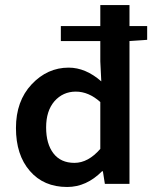

<svg xmlns="http://www.w3.org/2000/svg" viewBox="-20 -726 604 758"><path d="M376 -138.2V-323.2Q330.1 -364.3 279.3 -364.3Q228.5 -364.3 194.8 -326.2Q162.1 -288.1 162.1 -223.1Q162.1 -158.2 190.9 -120.6Q219.7 -83 273.9 -83Q328.1 -83 376 -138.2ZM245.1 12.2Q152.3 12.2 97.7 -51.3Q43 -114.3 43 -220.7Q43 -327.1 105 -393.1Q167 -459 251 -459Q317.9 -459 379.9 -404.8L376 -483.9V-564H220.2V-623H376V-706.1H491.2V-623H561V-568.8L491.2 -564V0H394L386.2 -49.8H382.8Q321.3 12.2 245.1 12.2Z"/></svg>

Font: SourceSansPro-Semibold
Style: Regular
Weight: 600
Designer: Paul D. Hunt
Foundry: Adobe Systems Incorporated
Version: Version 2.020;PS 2.0;hotconv 1.0.86;makeotf.lib2.5.63406